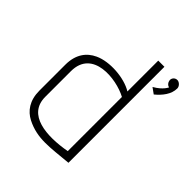

<svg xmlns="http://www.w3.org/2000/svg" viewBox="-191 -839 990 990"><g transform="rotate(45 304.0 -344.0)"><path d="M402 -700V-475C341 -513 229 -521 163 -490C113 -467 78 -422 78 -346V-157C78 -85 111 -41 156 -18C245 27 322 11 447 0V-700ZM402 -40C268 -16 122 -26 122 -156V-343C122 -503 315 -482 402 -435ZM539 -642C539 -642 527 -611 477 -583L509 -560C543 -588 573 -625 573 -668C573 -683 558 -698 544 -699C528 -700 516 -688 515 -674C515 -667 517 -653 532 -644Z"/></g></svg>

Font: Advent Pro
Style: Light
Weight: 300
Designer: Andreas Kalpakidis
Foundry: Andreas Kalpakidis
Version: Version 2.002 2007